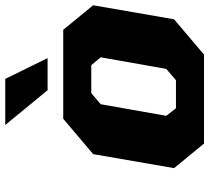

<svg xmlns="http://www.w3.org/2000/svg" viewBox="-52 -724 777 712"><g transform="rotate(-90 336.0 -368.5)"><path d="M357 -580 228 -737H399L476 -580ZM159 0 68 -111 120 -411 251 -522H581L672 -411L620 -111L489 0ZM290 -104H394L436 -140L479 -383L450 -418H346L305 -383L262 -140Z"/></g></svg>

Font: Tomorrow
Style: Bold Italic
Weight: 700
Italic angle: -10°
Designer: Tony de Marco, Monica Rizzolli
Foundry: Just in Type
Version: Version 2.002